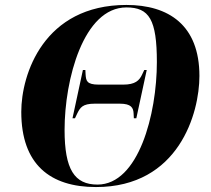

<svg xmlns="http://www.w3.org/2000/svg" viewBox="-20 -745 852 776"><path d="M368 11C703 11 786 -288 786 -438C786 -644 661 -725 491 -725C157 -725 66 -445 66 -293C66 -80 183 11 368 11ZM374 1C281 1 241 -60 241 -220C241 -423 317 -715 491 -715C583 -715 614 -666 614 -494C614 -284 540 1 374 1ZM273 -267H283L292 -286C304 -310 313 -326 363 -326H464C511 -326 519 -309 520 -286L521 -267H531L573 -462H563L554 -443C543 -420 527 -403 478 -403H379C330 -403 328 -419 326 -443L325 -462H315Z"/></svg>

Font: Noto Serif Display ExtraBold
Style: Italic
Weight: 800
Italic angle: -12°
Designer: Monotype Design Team
Foundry: Monotype Imaging Inc.
Version: Version 2.009